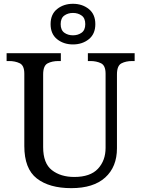

<svg xmlns="http://www.w3.org/2000/svg" viewBox="-20 -976 740 1006"><path d="M353.5 9.8Q238.3 9.8 172.9 -41Q107.4 -91.8 107.4 -210.9V-589.8Q107.4 -632.8 83.5 -644.5Q59.6 -656.2 27.3 -656.2H14.6V-697.3H298.8V-656.2H286.1Q252.9 -656.2 229.5 -644Q206.1 -631.8 206.1 -585.9V-205.1Q206.1 -120.1 252 -84.5Q297.9 -48.8 369.1 -48.8Q453.1 -48.8 493.2 -91.8Q533.2 -134.8 533.2 -201.2V-589.8Q533.2 -632.8 509.3 -644.5Q485.4 -656.2 453.1 -656.2H440.4V-697.3H685.5V-656.2H672.9Q639.6 -656.2 616.2 -644Q592.8 -631.8 592.8 -585.9V-199.2Q592.8 -101.6 531.2 -45.9Q469.7 9.8 353.5 9.8ZM362.3 -743.2Q313.5 -743.2 279.3 -770.5Q245.1 -797.9 245.1 -849.6Q245.1 -901.4 279.3 -928.7Q313.5 -956.1 362.3 -956.1Q411.1 -956.1 445.3 -928.7Q479.5 -901.4 479.5 -849.6Q479.5 -797.9 445.3 -770.5Q411.1 -743.2 362.3 -743.2ZM362.3 -791Q388.7 -791 407.7 -804.7Q426.8 -818.4 426.8 -849.6Q426.8 -880.9 407.7 -894.5Q388.7 -908.2 362.3 -908.2Q335.9 -908.2 316.9 -894.5Q297.9 -880.9 297.9 -849.6Q297.9 -818.4 316.9 -804.7Q335.9 -791 362.3 -791Z"/></svg>

Font: Noto Serif Todhri
Style: Regular
Weight: 400
Designer: Mikhail Merkuryev
Version: Version 1.000; ttfautohint (v1.8.4.7-5d5b)